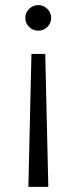

<svg xmlns="http://www.w3.org/2000/svg" viewBox="-20 -501 299 751"><path d="M79 -431Q79 -452 94 -466.5Q109 -481 130 -481Q150 -481 165 -466.5Q180 -452 180 -431Q180 -410 165 -395.5Q150 -381 130 -381Q109 -381 94 -395.5Q79 -410 79 -431ZM103 -290H157L169 230H91Z"/></svg>

Font: KoHo
Style: Regular
Weight: 400
Version: Version 1.000; ttfautohint (v1.6)